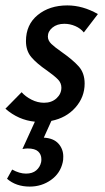

<svg xmlns="http://www.w3.org/2000/svg" viewBox="-23 -445 390 710"><path d="M206 -252Q246 -224 268 -199.5Q290 -175 290 -136Q290 -86 256 -47.5Q222 -9 167 2L139 64Q175 66 193 86Q211 106 211 134Q211 148 209 155Q200 196 165.5 220.5Q131 245 87 245Q36 245 3 216L22 182Q49 197 73 197Q97 197 111 185Q125 173 129 155Q130 151 130 144Q130 126 118 115Q106 104 79 104Q72 104 60 106L106 5Q45 -1 -3 -43L57 -104Q71 -88 93.5 -76.5Q116 -65 140 -65Q168 -65 186 -81.5Q204 -98 204 -121Q204 -138 191.5 -151Q179 -164 151 -184Q113 -210 93 -233.5Q73 -257 73 -293Q73 -354 116.5 -389.5Q160 -425 226 -425Q283 -425 339 -393L287 -325Q275 -340 255.5 -348.5Q236 -357 215 -357Q188 -357 171 -343Q154 -329 154 -310Q154 -295 167 -282.5Q180 -270 206 -252Z"/></svg>

Font: Ysabeau Infant Semibold
Style: Italic
Weight: 600
Italic angle: -12°
Designer: Christian Thalmann (Catharsis Fonts)
Version: Version 0.003